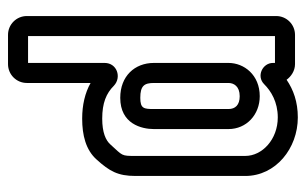

<svg xmlns="http://www.w3.org/2000/svg" viewBox="-162 -386 763 479"><g transform="rotate(90 219.5 -146.5)"><path d="M137 -446C137 -420 170 -404 190 -424C207 -441 234 -458 273 -458C328 -458 369 -419 369 -377V-103C369 -67 369 -72 340 -40C330 -29 311 -20 276 -20C237 -20 213 -30 194 -49C173 -69 137 -57 137 -26V165H70V-451H137ZM140 -501H67C41 -501 20 -480 20 -454V168C20 194 41 215 67 215H140C166 215 187 194 187 168V9C212 23 242 30 276 30C317 30 354 21 378 -6C407 -38 419 -59 419 -103V-377C419 -453 350 -508 273 -508C234 -508 204 -497 179 -480C171 -491 157 -501 140 -501ZM220 -413C167 -413 137 -374 137 -335V-149C137 -101 170 -65 224 -65C289 -65 302 -118 302 -149V-335C302 -380 266 -413 220 -413ZM220 -363C242 -363 252 -352 252 -335V-149C252 -124 251 -115 224 -115C194 -115 187 -125 187 -149V-335C187 -348 195 -363 220 -363Z"/></g></svg>

Font: DIN Rundschrift
Style: BreitKont
Weight: 400
Width: 7
Version: Version 1.027